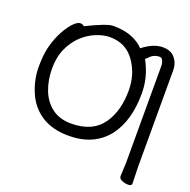

<svg xmlns="http://www.w3.org/2000/svg" viewBox="-151 -860 1172 1184"><g transform="rotate(20 434.5 -268.5)"><path d="M223 -649Q353 -713 391 -713Q394 -713 397 -713Q497 -713 563 -668Q579 -657 596 -640Q665 -694 726 -694Q772 -694 796 -672Q834 -637 834 -582Q834 -577 834 -573V54L837 160Q837 176 813 176Q794 176 774 168Q752 159 752 142Q752 142 756 53V-588Q754 -604 749 -616Q741 -632 728 -632Q696 -632 673 -613Q658 -598 647 -588Q657 -570 665 -551Q701 -471 701 -381Q701 -204 621 -97Q532 18 366 18Q257 18 186 -28.5Q115 -75 81 -155.5Q47 -236 47 -320Q47 -404 63.5 -462Q80 -520 104.5 -564Q129 -608 154 -633.5Q179 -659 198 -659Q213 -659 223 -649ZM354 -58Q495 -58 560 -152Q619 -238 619 -371Q619 -478 561 -559.5Q503 -641 399 -641Q357 -641 309.5 -622Q262 -603 221 -565Q180 -527 154 -470Q128 -413 128 -337.5Q128 -262 152.5 -198Q177 -134 227.5 -96Q278 -58 354 -58Z"/></g></svg>

Font: Moon Stars Kai
Style: Bold
Weight: 700
Designer: GuiWonder
Version: Version 1.101